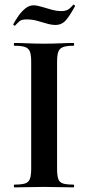

<svg xmlns="http://www.w3.org/2000/svg" viewBox="-20 -811 382 831"><path d="M227 -81Q227 -52 232 -37Q237 -22 252 -17Q267 -12 298 -12Q301 -12 301 -6Q301 0 298 0Q272 0 240 -1Q208 -2 170 -2Q134 -2 101 -1Q68 0 42 0Q40 0 40 -6Q40 -12 42 -12Q73 -12 88.5 -17Q104 -22 109.5 -37Q115 -52 115 -81V-544Q115 -573 109.5 -587.5Q104 -602 88.5 -607.5Q73 -613 42 -613Q40 -613 40 -619Q40 -625 42 -625Q68 -625 101 -623.5Q134 -622 170 -622Q208 -622 240.5 -623.5Q273 -625 298 -625Q301 -625 301 -619Q301 -613 298 -613Q268 -613 252.5 -607Q237 -601 232 -586Q227 -571 227 -542ZM246 -763Q263 -763 273.5 -769Q284 -775 297 -790Q299 -792 302.5 -789Q306 -786 304 -783Q277 -734 260.5 -718.5Q244 -703 221 -703Q203 -703 182.5 -709Q162 -715 140.5 -721Q119 -727 96 -727Q74 -727 65.5 -720Q57 -713 45 -700Q43 -699 39.5 -702Q36 -705 38 -707Q46 -722 59 -741Q72 -760 89 -774Q106 -788 125 -788Q139 -788 159 -782Q179 -776 202 -769.5Q225 -763 246 -763Z"/></svg>

Font: Cormorant Light
Style: Bold
Weight: 700
Version: Version 4.000